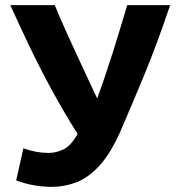

<svg xmlns="http://www.w3.org/2000/svg" viewBox="-20 -713 692 747"><path d="M182 14Q110 14 43 -11L71 -136Q121 -118 168 -118Q199 -118 227.5 -132Q256 -146 282 -192Q228 -277 179 -367.5Q130 -458 90 -542.5Q50 -627 20 -693H193Q214 -642 242 -580Q270 -518 300 -454Q330 -390 358 -330Q390 -417 419 -509.5Q448 -602 475 -693H642Q590 -539 541.5 -422Q493 -305 449 -203Q410 -115 366.5 -68Q323 -21 276.5 -3.5Q230 14 182 14Z"/></svg>

Font: Ubuntu Sans ExtraBold
Style: Regular
Weight: 800
Designer: Dalton Maag Ltd
Foundry: Dalton Maag Ltd
Version: Version 1.006; ttfautohint (v1.8.4.7-5d5b)